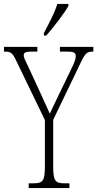

<svg xmlns="http://www.w3.org/2000/svg" viewBox="-27 -951 492 971"><path d="M195 -784V-771H207C247 -817 300 -886 319 -921V-931H263C249 -886 225 -841 195 -784ZM118 0H324V-24H300C253 -24 242 -35 242 -110V-345L384 -640C405 -684 416 -690 442 -690H445V-714H276V-690H313C348 -690 356 -683 356 -668C356 -657 354 -646 341 -618L270 -471C249 -428 235 -397 225 -376C207 -416 189 -456 169 -499L114 -618C102 -642 93 -660 93 -671C93 -683 98 -690 133 -690H162V-714H-7V-690H-3C26 -690 36 -685 55 -644L200 -344V-109C200 -35 189 -24 142 -24H118Z"/></svg>

Font: Noto Serif Sinhala ExtraCondensed ExtraLight
Style: Regular
Weight: 200
Width: 2
Designer: Jelle Bosma - Monotype Design Team
Foundry: Monotype Imaging Inc.
Version: Version 2.007